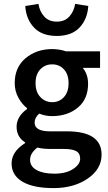

<svg xmlns="http://www.w3.org/2000/svg" viewBox="-20 -757 560 994"><path d="M273.9 -570.8Q195.8 -571.3 155.3 -615.2Q114.7 -659.2 110.8 -726.1L179.2 -736.8Q185.1 -697.8 209 -671.4Q232.9 -645 273.9 -645Q314.9 -645 338.9 -671.4Q362.8 -697.8 369.1 -736.8L437 -726.1Q433.1 -659.2 392.6 -615.2Q352.1 -571.3 273.9 -570.8ZM357.4 118.7Q394.5 94.7 395 65.4Q395 36.1 373.5 24.9Q352.1 13.7 308.1 14.2H241.2Q201.2 14.2 173.8 6.8Q135.7 35.6 135.7 70.3Q135.7 105 169.9 123.5Q203.1 142.1 261.7 142.1Q320.3 142.1 357.4 118.7ZM250 -228Q287.1 -228 311 -254.4Q335 -280.3 335 -326.2Q335 -372.1 311 -397.9Q287.1 -423.8 250 -423.8Q212.9 -423.8 188.5 -397.9Q164.1 -372.1 164.1 -326.7Q164.1 -281.2 188.5 -254.9Q212.9 -228.5 250 -228ZM40 89.4Q40 27.8 109.9 -16.1V-20Q65.9 -47.9 65.9 -100.6Q65.9 -153.3 120.1 -192.9V-196.8Q93.3 -217.8 74.7 -252Q56.2 -286.1 56.2 -327.1Q56.2 -408.2 112.3 -455.6Q168.9 -502.9 250 -502.9Q288.1 -502.9 321.8 -491.2H498V-405.8H408.2Q436 -372.6 436 -323.2Q436 -244.1 383.3 -200.2Q330.6 -156.2 250 -155.8Q214.8 -155.8 183.1 -168.9Q159.2 -147.9 159.2 -122.1Q159.2 -77.1 238.8 -77.1H326.2Q506.3 -77.1 505.9 43.9Q505.9 118.2 434.1 167.5Q362.3 216.8 257.3 216.8Q152.3 216.8 96.2 183.6Q40 150.4 40 89.4Z"/></svg>

Font: SourceSansPro-Semibold
Style: Regular
Weight: 600
Designer: Paul D. Hunt
Foundry: Adobe Systems Incorporated
Version: Version 2.020;PS 2.0;hotconv 1.0.86;makeotf.lib2.5.63406